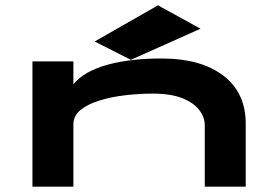

<svg xmlns="http://www.w3.org/2000/svg" viewBox="-20 -702 1040 722"><path d="M102 0V-471H256V-385Q297 -435 386 -459Q475 -483 594 -482Q737 -481 820.5 -417Q904 -353 904 -237V0H750V-231Q750 -261 729.5 -288Q709 -315 666 -332.5Q623 -350 554 -350Q505 -350 452.5 -344Q400 -338 355.5 -324.5Q311 -311 283.5 -289Q256 -267 256 -234V0ZM472 -477 336 -546 574 -682 734 -594Z"/></svg>

Font: Inconsolata UltraExpanded Black
Style: Regular
Weight: 900
Width: 9
Monospace: yes
Designer: Raph Levien, Cyreal, Brenton Simpson
Foundry: Raph Levien, Cyreal, Google
Version: Version 3.001; ttfautohint (v1.8.2.53-6de2)